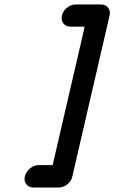

<svg xmlns="http://www.w3.org/2000/svg" viewBox="-20 -768 600 857"><path d="M295 -649Q274 -649 263 -663.5Q252 -678 256.5 -698.5Q261 -719 279 -733.5Q297 -748 318 -748H431Q451 -748 462.5 -733.5Q474 -719 469 -698L303 19Q299 40 281 54.5Q263 69 242 69H129Q109 69 97.5 54.5Q86 40 91 19Q96 -2 114 -16.5Q132 -31 152 -31H215L358 -649Z"/></svg>

Font: Brass Mono
Style: Bold Italic
Weight: 700
Italic angle: -13°
Monospace: yes
Version: Version 1.000; ttfautohint (v1.8.3) -l 8 -r 50 -G 200 -x 14 